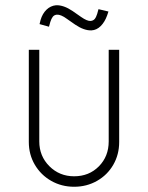

<svg xmlns="http://www.w3.org/2000/svg" viewBox="-20 -703 565 733"><path d="M90 -161V-513H130V-163Q130 -107 168.5 -68.5Q207 -30 263 -30Q320 -30 357.5 -68Q395 -106 395 -163V-513H435V-161Q435 -113 412.5 -74Q390 -35 350.5 -12.5Q311 10 263 10Q215 10 175.5 -12.5Q136 -35 113 -74Q90 -113 90 -161ZM267 -609 234 -632Q212 -648 197 -647Q187 -646 181.5 -639Q176 -632 172 -619L167 -601L131 -611L135 -627Q142 -651 157.5 -666Q173 -681 194 -683Q223 -684 257 -661L290 -638Q313 -622 326 -623Q336 -624 341.5 -630.5Q347 -637 351 -650L356 -668L394 -659L389 -644Q380 -619 364.5 -603.5Q349 -588 329 -587Q301 -586 267 -609Z"/></svg>

Font: Lineal Thin
Style: Regular
Weight: 200
Designer: Created by Frank Adebiaye with contributions from Anton Moglia & Ariel Martín Pérez
Created by Frank ADEBIAYE with FontF
Foundry: Velvetyne Type Foundry
Version: Version 2.000;Glyphs 3.2 (3227)